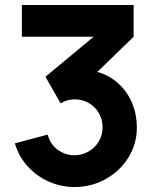

<svg xmlns="http://www.w3.org/2000/svg" viewBox="-20 -740 631 773"><path d="M372 -450.5Q422 -436 458 -402.5Q494 -369 512.5 -323.5Q531 -278 531 -227Q531 -160.5 496.8 -105.5Q462.5 -50.5 405 -18.8Q347.5 13 280 13Q226 13 176.8 -8.8Q127.5 -30.5 91.2 -70.5Q55 -110.5 40 -163L172 -198Q182 -159.5 212.2 -137.2Q242.5 -115 280 -115Q310.5 -115 336.5 -130Q362.5 -145 377.8 -170.8Q393 -196.5 393 -227Q393 -258 378.5 -283.8Q364 -309.5 338.2 -324.8Q312.5 -340 280 -340Q251 -340 224 -324L163 -431L357 -592H68V-720H518V-592Z"/></svg>

Font: Hauora ExtraBold
Style: Regular
Weight: 800
Designer: Wayne Shih
Foundry: WCYS
Version: Version 1.001